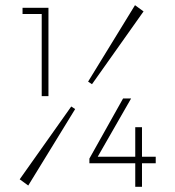

<svg xmlns="http://www.w3.org/2000/svg" viewBox="-20 -706 676 741"><path d="M255 -295 270 -285 89 10 56 -14ZM335 -381 320 -391 501 -686 534 -662ZM141 -335V-676H167V-335ZM67 -652V-676H162V-652ZM325 -94 455 -326H486L353 -94ZM325 -76V-94L336 -101H581V-76ZM502 15V-215H528V15Z"/></svg>

Font: Outfit Thin
Style: Regular
Weight: 100
Designer: Rodrigo Fuenzalida
Foundry: fragTYPE
Version: Version 1.000